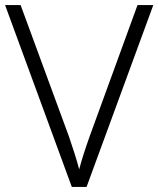

<svg xmlns="http://www.w3.org/2000/svg" viewBox="-20 -734 622 754"><path d="M582 -714H520L333 -201C314 -148 301 -107 291 -69C281 -107 267 -151 250 -200L61 -714H0L262 0H320Z"/></svg>

Font: Noto Sans Gujarati UI Light
Style: Regular
Weight: 300
Designer: Jelle Bosma - Monotype Design Team, Universal Thirst
Foundry: Monotype Imaging Inc.
Version: Version 2.106